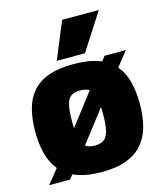

<svg xmlns="http://www.w3.org/2000/svg" viewBox="-118 -877 831 975"><g transform="rotate(-15 297.5 -389.5)"><path d="M297 10Q375 10 427.5 -10Q480 -30 512 -67.5Q544 -105 558 -157.5Q572 -210 572 -275Q572 -338 559 -390Q546 -442 515 -479.5Q484 -517 431 -537Q378 -557 297 -557Q217 -557 163.5 -537Q110 -517 79 -479.5Q48 -442 35 -390Q22 -338 22 -275Q22 -210 36 -157.5Q50 -105 81.5 -67.5Q113 -30 166.5 -10Q220 10 297 10ZM297 -129Q267 -129 249.5 -141.5Q232 -154 224 -185.5Q216 -217 216 -275Q216 -331 223 -362.5Q230 -394 247.5 -406.5Q265 -419 297 -419Q328 -419 346 -406.5Q364 -394 371 -362.5Q378 -331 378 -275Q378 -217 370 -185.5Q362 -154 344.5 -141.5Q327 -129 297 -129ZM20 5H130L200 -83H202L462 -420L464 -419L574 -557H462L395 -470L393 -471L134 -134L133 -135ZM221 -595 301 -789H494L369 -595Z"/></g></svg>

Font: Georama ExtraBold
Style: Regular
Weight: 800
Designer: Jean-Baptiste Levee
Foundry: Production Type
Version: Version 1.001